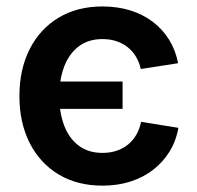

<svg xmlns="http://www.w3.org/2000/svg" viewBox="-20 -567 615 598"><path d="M299.3 11.2Q220.7 11.2 162.6 -23.7Q104.5 -58.6 72.5 -121.6Q40.5 -184.6 40.5 -267.6Q40.5 -351.1 72.5 -414.1Q104.5 -477.1 162.6 -512Q220.7 -546.9 299.3 -546.9Q345.7 -546.9 385.3 -534.7Q424.8 -522.5 455.6 -499.3Q486.3 -476.1 506.6 -443.4Q526.9 -410.6 534.7 -370.1L418.5 -352.1Q414.1 -372.6 403.8 -389.9Q393.6 -407.2 378.4 -419.4Q363.3 -431.6 343.3 -438.5Q323.2 -445.3 299.3 -445.3Q254.4 -445.3 224.4 -421.9Q194.3 -398.4 179.4 -358.4Q164.6 -318.4 164.6 -267.6Q164.6 -217.3 179.4 -177.2Q194.3 -137.2 224.4 -114Q254.4 -90.8 299.3 -90.8Q323.7 -90.8 343.8 -97.7Q363.8 -104.5 379.2 -117.2Q394.5 -129.9 404.8 -147.7Q415 -165.5 419.4 -187.5L535.6 -168.9Q528.3 -127.4 507.8 -94.5Q487.3 -61.5 456.5 -37.8Q425.8 -14.2 386 -1.5Q346.2 11.2 299.3 11.2ZM153.8 -228V-313H361.8V-228Z"/></svg>

Font: Inter 18pt SemiBold
Style: Regular
Weight: 600
Designer: Rasmus Andersson
Foundry: rsms
Version: Version 4.001;git-66647c0bb